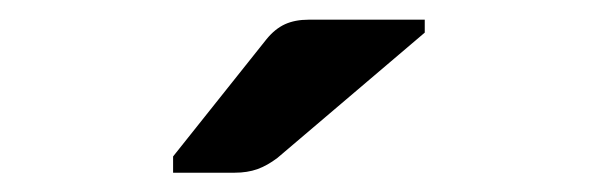

<svg xmlns="http://www.w3.org/2000/svg" viewBox="-20 -815 614 196"><path d="M156.7 -655.3 252 -774.9Q260.7 -785.6 271 -790.3Q281.2 -794.9 294.9 -794.9H413.6V-781.7L263.2 -653.8Q252.9 -646 242.7 -642.3Q232.4 -638.7 219.7 -638.7H156.7Z"/></svg>

Font: Lycee Sans SemiBold
Style: Regular
Weight: 600
Designer: Justin Alvin
Foundry: Alkove Design
Version: Version 1.030